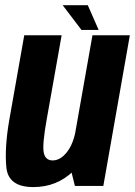

<svg xmlns="http://www.w3.org/2000/svg" viewBox="-20 -736 534 760"><path d="M276.5 0H389L494 -596.5H346L255.5 -84.5ZM224 -596.5H76L17 -262.5Q-2.5 -151 5.2 -73.2Q13 4.5 112 4.5Q205.5 4.5 270.2 -58.8Q335 -122 349 -203L280.5 -224.5Q271 -167 245 -134Q219 -101 188.5 -101Q159 -101 153 -132.8Q147 -164.5 165.5 -267ZM302.5 -617.5H370.5L327.5 -715.5H228Z"/></svg>

Font: Anybody Condensed
Style: Bold Italic
Weight: 700
Width: 3
Italic angle: -10°
Version: Version 1.113;gftools[0.9.25]